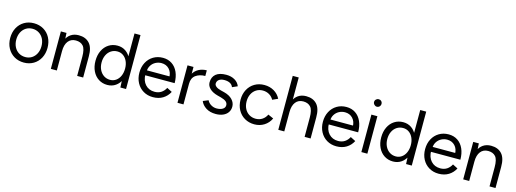

<svg xmlns="http://www.w3.org/2000/svg" viewBox="-6 -1591 6653 2475"><g transform="rotate(15 3320.5 -354.0)"><path d="M40.8 -250Q40.8 -326 72.4 -385.5Q104 -445 160.5 -478.5Q217 -512 289.3 -512Q361.6 -512 418.7 -478.5Q475.7 -445 507.3 -385.5Q538.8 -326 538.8 -250Q538.8 -174 507.3 -114.5Q475.7 -55 419.2 -21.5Q362.6 12 291.4 12Q219.1 12 162 -21.5Q105 -55 72.9 -114.5Q40.8 -174 40.8 -250ZM458 -250Q458 -304.7 436.6 -347.5Q415.1 -390.2 376.4 -414.4Q337.6 -438.5 289.3 -438.5Q241 -438.5 202.7 -414.4Q164.5 -390.2 143.1 -347.4Q121.7 -304.6 121.7 -250Q121.7 -195.4 143.1 -152.6Q164.5 -109.8 203.3 -85.6Q242.1 -61.5 291.3 -61.5Q339.7 -61.5 377.4 -85.6Q415.2 -109.8 436.6 -152.6Q458 -195.4 458 -250Z M650 -500H725L730 -408V0H650ZM1001.3 -256H1081.3V0H1001.3ZM868.5 -437.2Q803 -437.5 766.5 -390.5Q730 -343.5 730 -258.5H691Q691 -338 714.1 -394.8Q737.2 -451.5 781.2 -481.8Q825.2 -512 887.2 -512Q979.2 -512 1030.7 -455.7Q1082.2 -399.3 1081.3 -280.2V-256H1001.3Q1001.3 -359 966.9 -397.9Q932.5 -436.8 868.5 -437.2Z M1573.7 -93V-720H1653.7V0H1577.7ZM1178.8 -250Q1178.8 -327 1207.5 -386.4Q1236.2 -445.8 1287.5 -478.9Q1338.8 -512 1404.8 -512Q1467.5 -512 1515.1 -478.9Q1562.7 -445.8 1588.9 -386.5Q1615.2 -327.2 1615.2 -250Q1615.2 -172.8 1588.9 -113.5Q1562.7 -54.2 1515.1 -21.1Q1467.5 12 1404.8 12Q1338.8 12 1287.5 -21.1Q1236.2 -54.2 1207.5 -113.6Q1178.8 -173 1178.8 -250ZM1573.8 -250Q1573.8 -304.7 1554.5 -347.8Q1535.1 -391 1500.6 -415.1Q1466.1 -439.2 1421.8 -439.2Q1375.3 -439.2 1338.3 -415.1Q1301.3 -391 1280.7 -347.8Q1260.2 -304.7 1260.2 -250Q1260.2 -195.3 1281.2 -152.2Q1302.3 -109 1339.3 -84.8Q1376.3 -60.7 1422.8 -60.7Q1466.1 -60.7 1500.6 -84.8Q1535.2 -108.9 1554.5 -152.2Q1573.8 -195.4 1573.8 -250Z M1764.8 -250Q1764.8 -326 1796.4 -385.5Q1827.9 -445 1883.8 -478.5Q1939.7 -512 2011.1 -512Q2080.3 -512 2131.8 -477.6Q2183.3 -443.2 2211.3 -380.5Q2239.2 -317.8 2239.2 -235.2H1825.6L1845.5 -252.3Q1845.5 -163.6 1892.7 -112.1Q1939.8 -60.5 2016.7 -60.5Q2067.9 -60.5 2104.9 -84.9Q2141.9 -109.4 2163.4 -151.7L2232.3 -116.5Q2201.4 -56.6 2145.6 -22.3Q2089.7 12 2012.8 12Q1941.2 12 1884.8 -21.5Q1828.4 -55 1796.6 -114.5Q1764.8 -174 1764.8 -250ZM1829.7 -302.2H2174.7L2153.6 -285.1Q2153.6 -356.5 2113.5 -398.8Q2073.4 -441.2 2010 -441.2Q1968.4 -441.2 1931.9 -422Q1895.4 -402.8 1873.3 -367.5Q1851.1 -332.1 1851.1 -285.8Z M2597 -502V-426.8Q2522 -426.8 2471 -390.2Q2420 -353.5 2420 -275.2L2383.8 -270.8Q2383.8 -347.8 2413.7 -400.1Q2443.5 -452.3 2491.8 -477.2Q2540.2 -502 2597 -502ZM2340 -500H2420V0H2340Z M2648.8 -106.9 2719.2 -135.8Q2735.2 -101.9 2769.9 -81.1Q2804.6 -60.2 2844.8 -60.2Q2893.7 -60.2 2924.7 -79.1Q2955.7 -98 2955.7 -131.2Q2955.7 -161.2 2932.9 -180.1Q2910.2 -199.1 2863.4 -211.9L2815.2 -224.6Q2746.8 -242.9 2708.9 -279Q2671.1 -315.1 2671.1 -361.8Q2671.1 -433.8 2718 -472.9Q2765 -512 2856 -512Q2921.7 -512 2969.6 -483.9Q3017.5 -455.8 3035.7 -406.8L2966.4 -376.3Q2953.9 -409 2924 -424.5Q2894.1 -440.1 2849.5 -440.1Q2803.7 -440.1 2777.7 -420.2Q2751.6 -400.4 2751.6 -366Q2751.6 -346.1 2773.8 -328Q2795.9 -310 2837.4 -299.7L2886.5 -287.3Q2958.1 -268.8 2997 -227.5Q3035.9 -186.2 3035.9 -134.2Q3035.9 -89.9 3012.5 -56.5Q2989 -23.1 2947.3 -5.6Q2905.7 12 2852.7 12Q2774.4 12 2721.5 -21.9Q2668.6 -55.9 2648.8 -106.9Z M3114.8 -250Q3114.8 -326 3146.7 -385.5Q3178.5 -445 3235.3 -478.5Q3292.2 -512 3364.8 -512Q3436.7 -512 3493.8 -478.8Q3550.8 -445.5 3580.5 -386.2L3508.5 -353.5Q3488 -392.7 3449.4 -415.2Q3410.8 -437.8 3363.2 -437.8Q3314.8 -437.8 3276.7 -413.8Q3238.5 -389.8 3217.1 -347.2Q3195.7 -304.5 3195.7 -250Q3195.7 -195.5 3217.1 -152.8Q3238.5 -110.2 3277.2 -86.2Q3316 -62.2 3365.2 -62.2Q3414.3 -62.2 3452.4 -87.2Q3490.5 -112.3 3511.2 -156.5L3584 -124Q3554.3 -60.5 3496.9 -24.2Q3439.5 12 3366.8 12Q3294.2 12 3236.8 -21.5Q3179.3 -55 3147.1 -114.5Q3114.8 -174 3114.8 -250Z M3685.3 -720H3765.3V0H3685.3ZM4036.7 -256H4116.7V0H4036.7ZM3903.8 -437.2Q3838.3 -437.5 3801.8 -390.5Q3765.3 -343.5 3765.3 -258.5H3726.3Q3726.3 -338 3749.4 -394.8Q3772.5 -451.5 3816.5 -481.8Q3860.5 -512 3922.5 -512Q4014.5 -512 4066 -455.7Q4117.5 -399.3 4116.7 -280.2V-256H4036.7Q4036.7 -359 4002.2 -397.9Q3967.8 -436.8 3903.8 -437.2Z M4213.8 -250Q4213.8 -326 4245.4 -385.5Q4276.9 -445 4332.8 -478.5Q4388.7 -512 4460.1 -512Q4529.3 -512 4580.8 -477.6Q4632.3 -443.2 4660.3 -380.5Q4688.2 -317.8 4688.2 -235.2H4274.6L4294.5 -252.3Q4294.5 -163.6 4341.7 -112.1Q4388.8 -60.5 4465.7 -60.5Q4516.9 -60.5 4553.9 -84.9Q4590.9 -109.4 4612.4 -151.7L4681.3 -116.5Q4650.4 -56.6 4594.6 -22.3Q4538.7 12 4461.8 12Q4390.2 12 4333.8 -21.5Q4277.4 -55 4245.6 -114.5Q4213.8 -174 4213.8 -250ZM4278.7 -302.2H4623.7L4602.6 -285.1Q4602.6 -356.5 4562.5 -398.8Q4522.4 -441.2 4459 -441.2Q4417.4 -441.2 4380.9 -422Q4344.4 -402.8 4322.3 -367.5Q4300.1 -332.1 4300.1 -285.8Z M4794 -500H4874V0H4794ZM4784.8 -666.3Q4784.8 -687.3 4799.8 -701.8Q4814.8 -716.3 4834.8 -716.3Q4855.8 -716.3 4870.3 -701.8Q4884.8 -687.3 4884.8 -666.3Q4884.8 -646.3 4870.3 -631.3Q4855.8 -616.3 4834.8 -616.3Q4814.8 -616.3 4799.8 -631.3Q4784.8 -646.3 4784.8 -666.3Z M5386.7 -93V-720H5466.7V0H5390.7ZM4991.8 -250Q4991.8 -327 5020.5 -386.4Q5049.2 -445.8 5100.5 -478.9Q5151.8 -512 5217.8 -512Q5280.5 -512 5328.1 -478.9Q5375.7 -445.8 5401.9 -386.5Q5428.2 -327.2 5428.2 -250Q5428.2 -172.8 5401.9 -113.5Q5375.7 -54.2 5328.1 -21.1Q5280.5 12 5217.8 12Q5151.8 12 5100.5 -21.1Q5049.2 -54.2 5020.5 -113.6Q4991.8 -173 4991.8 -250ZM5386.8 -250Q5386.8 -304.7 5367.5 -347.8Q5348.1 -391 5313.6 -415.1Q5279.1 -439.2 5234.8 -439.2Q5188.3 -439.2 5151.3 -415.1Q5114.3 -391 5093.7 -347.8Q5073.2 -304.7 5073.2 -250Q5073.2 -195.3 5094.2 -152.2Q5115.3 -109 5152.3 -84.8Q5189.3 -60.7 5235.8 -60.7Q5279.1 -60.7 5313.6 -84.8Q5348.2 -108.9 5367.5 -152.2Q5386.8 -195.4 5386.8 -250Z M5577.8 -250Q5577.8 -326 5609.4 -385.5Q5640.9 -445 5696.8 -478.5Q5752.7 -512 5824.1 -512Q5893.3 -512 5944.8 -477.6Q5996.3 -443.2 6024.3 -380.5Q6052.2 -317.8 6052.2 -235.2H5638.6L5658.5 -252.3Q5658.5 -163.6 5705.7 -112.1Q5752.8 -60.5 5829.7 -60.5Q5880.9 -60.5 5917.9 -84.9Q5954.9 -109.4 5976.4 -151.7L6045.3 -116.5Q6014.4 -56.6 5958.6 -22.3Q5902.7 12 5825.8 12Q5754.2 12 5697.8 -21.5Q5641.4 -55 5609.6 -114.5Q5577.8 -174 5577.8 -250ZM5642.7 -302.2H5987.7L5966.6 -285.1Q5966.6 -356.5 5926.5 -398.8Q5886.4 -441.2 5823 -441.2Q5781.4 -441.2 5744.9 -422Q5708.4 -402.8 5686.3 -367.5Q5664.1 -332.1 5664.1 -285.8Z M6153 -500H6228L6233 -408V0H6153ZM6504.3 -256H6584.3V0H6504.3ZM6371.5 -437.2Q6306 -437.5 6269.5 -390.5Q6233 -343.5 6233 -258.5H6194Q6194 -338 6217.1 -394.8Q6240.2 -451.5 6284.2 -481.8Q6328.2 -512 6390.2 -512Q6482.2 -512 6533.7 -455.7Q6585.2 -399.3 6584.3 -280.2V-256H6504.3Q6504.3 -359 6469.9 -397.9Q6435.5 -436.8 6371.5 -437.2Z"/></g></svg>

Font: Oak Sans Light
Style: Regular
Weight: 400
Designer: Erik Kennedy, Walven
Foundry: Erik Kennedy, Walven
Version: Version 1.100;Glyphs 3.1.2 (3151)